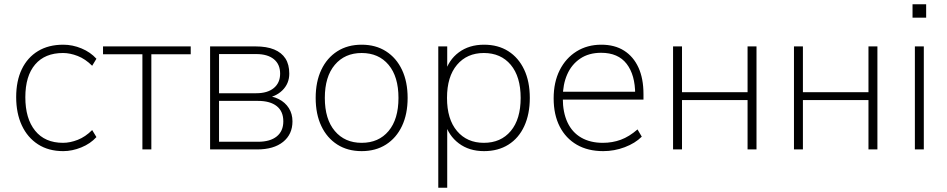

<svg xmlns="http://www.w3.org/2000/svg" viewBox="-20 -702 4448 902"><path d="M277 8Q208 8 158.5 -24Q109 -56 82.5 -113Q56 -170 56 -246Q56 -322 82.5 -377Q109 -432 158.5 -462Q208 -492 277 -492Q321 -492 363 -474.5Q405 -457 433 -426L413 -393Q381 -425 345 -439Q309 -453 276 -453Q191 -453 145 -399Q99 -345 99 -245Q99 -145 145 -88Q191 -31 276 -31Q309 -31 345 -45Q381 -59 413 -91L433 -58Q405 -27 362 -9.5Q319 8 277 8Z M649 0V-447H464V-484H876V-447H691V0Z M967 0V-484H1180Q1233 -484 1268 -469.5Q1303 -455 1321 -427Q1339 -399 1339 -356Q1339 -309 1306 -277Q1273 -245 1220 -240V-252Q1259 -252 1289.5 -236.5Q1320 -221 1337 -194Q1354 -167 1354 -132Q1354 -71 1310 -35.5Q1266 0 1188 0ZM1009 -36H1192Q1249 -36 1280 -61Q1311 -86 1311 -132Q1311 -179 1280 -203.5Q1249 -228 1192 -228H1009ZM1009 -264H1184Q1237 -264 1266.5 -288.5Q1296 -313 1296 -356Q1296 -400 1266.5 -424Q1237 -448 1184 -448H1009Z M1679 8Q1613 8 1564.5 -23Q1516 -54 1489.5 -110Q1463 -166 1463 -242Q1463 -318 1489.5 -374Q1516 -430 1564.5 -461Q1613 -492 1679 -492Q1745 -492 1793.5 -461Q1842 -430 1868.5 -374Q1895 -318 1895 -242Q1895 -166 1868.5 -110Q1842 -54 1793.5 -23Q1745 8 1679 8ZM1679 -31Q1759 -31 1805.5 -86.5Q1852 -142 1852 -242Q1852 -342 1805.5 -397.5Q1759 -453 1679 -453Q1600 -453 1553 -397.5Q1506 -342 1506 -242Q1506 -142 1553 -86.5Q1600 -31 1679 -31Z M2039 180V-484H2081V-358H2070Q2087 -420 2135.5 -456Q2184 -492 2254 -492Q2320 -492 2368 -461.5Q2416 -431 2442.5 -375Q2469 -319 2469 -242Q2469 -166 2443 -109.5Q2417 -53 2368.5 -22.5Q2320 8 2254 8Q2184 8 2135.5 -28.5Q2087 -65 2070 -126H2081V180ZM2253 -31Q2333 -31 2379.5 -86.5Q2426 -142 2426 -242Q2426 -342 2379.5 -397.5Q2333 -453 2253 -453Q2174 -453 2127 -397.5Q2080 -342 2080 -242Q2080 -142 2127 -86.5Q2174 -31 2253 -31Z M2814 8Q2742 8 2690 -22Q2638 -52 2609.5 -107.5Q2581 -163 2581 -240Q2581 -316 2609.5 -372.5Q2638 -429 2688.5 -460.5Q2739 -492 2805 -492Q2868 -492 2912 -464Q2956 -436 2979.5 -384.5Q3003 -333 3003 -260V-234H2608V-271H2981L2964 -259Q2964 -350 2924 -402Q2884 -454 2804 -454Q2746 -454 2705.5 -426.5Q2665 -399 2644.5 -352Q2624 -305 2624 -245V-240Q2624 -174 2646 -127Q2668 -80 2710.5 -55.5Q2753 -31 2812 -31Q2857 -31 2896.5 -45.5Q2936 -60 2975 -94L2995 -60Q2964 -29 2915 -10.5Q2866 8 2814 8Z M3142 0V-484H3184V-269H3492V-484H3534V0H3492V-232H3184V0Z M3710 0V-484H3752V-269H4060V-484H4102V0H4060V-232H3752V0Z M4267 -619V-682H4331V-619ZM4278 0V-484H4320V0Z"/></svg>

Font: Nunito Sans 12pt ExtraLight
Style: Regular
Weight: 200
Designer: Vernon Adams
Foundry: Vernon Adams
Version: Version 3.101;gftools[0.9.27]